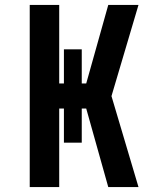

<svg xmlns="http://www.w3.org/2000/svg" viewBox="-20 -755 640 775"><path d="M100 0V-735H219V-418H238V-556H310V-418H328L417 -735H539L435 -384L430 -367L539 0H417L328 -317H310V-179H238V-317H219V0Z"/></svg>

Font: Zed Sans Extended
Style: Bold
Weight: 700
Width: 7
Designer: Belleve Invis
Foundry: Belleve Invis
Version: Version 1.0.0; ttfautohint (v1.8.4)